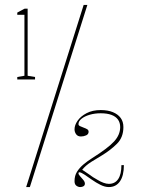

<svg xmlns="http://www.w3.org/2000/svg" viewBox="-20 -743 572 778"><path d="M50 -421V-431L79 -436V-683H50V-692L80 -708H92V-436L122 -431V-421ZM305 15Q297 15 289.5 9.5Q282 4 282 -9Q282 -31 292 -47Q302 -63 318 -76.5Q334 -90 353 -102Q418 -143 442.5 -170Q467 -197 467 -228Q467 -246 458 -258.5Q449 -271 431.5 -277.5Q414 -284 388 -284Q364 -284 343.5 -278Q323 -272 310.5 -262Q298 -252 298 -240Q298 -235 304 -232Q310 -229 318.5 -226Q327 -223 333 -219.5Q339 -216 339 -209Q339 -199 329 -194.5Q319 -190 308 -190Q295 -190 288.5 -199Q282 -208 282 -219Q282 -236 294.5 -254Q307 -272 331 -284.5Q355 -297 388 -297Q417 -297 437.5 -288.5Q458 -280 469 -265Q480 -250 480 -228Q480 -186 453.5 -160Q427 -134 394 -114Q375 -103 350.5 -87.5Q326 -72 313 -55L321 -50Q324 -48 329 -44.5Q334 -41 341.5 -36Q349 -31 357 -25Q366 -20 376.5 -13.5Q387 -7 399 -2.5Q411 2 421 2Q446 2 459 -17.5Q472 -37 472 -74H482Q482 -31 466 -8Q450 15 421 15Q405 15 387 6Q369 -3 352 -15Q335 -27 321.5 -36Q308 -45 301 -45Q298 -45 298 -41Q298 -36 304.5 -29Q311 -22 317.5 -14Q324 -6 324 1Q324 8 318.5 11.5Q313 15 305 15ZM86 15 319 -723H334L101 15Z"/></svg>

Font: Kalnia Thin
Style: Regular
Weight: 250
Designer: Frida Medrano
Foundry: Frida Medrano
Version: Version 1.105